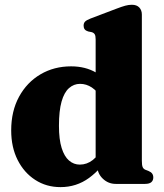

<svg xmlns="http://www.w3.org/2000/svg" viewBox="-20 -772 688 806"><path d="M388.5 -86.5 381.5 -87.5V-607Q381.5 -622 377.5 -628.2Q373.5 -634.5 365 -637L350 -640Q340 -643 335.5 -649Q331 -655 331 -664Q331 -675 337 -681.2Q343 -687.5 359.5 -694L467.5 -735Q491 -744 505.5 -748Q520 -752 533.5 -752Q554 -752 564.8 -740.5Q575.5 -729 575.5 -711V-97.5Q575.5 -78.5 578.8 -70.8Q582 -63 590 -59.5L603 -54.5Q614 -50 618.8 -43.2Q623.5 -36.5 623.5 -27Q623.5 -14.5 615.2 -7.2Q607 0 588.5 0H466Q434.5 0 411.5 -22Q388.5 -44 388.5 -75.5ZM27 -224.5Q27 -305.5 60 -366Q93 -426.5 150 -460Q207 -493.5 278.5 -493.5Q338.5 -493.5 383.5 -467.2Q428.5 -441 460.5 -389L411.5 -354.5Q388.5 -389.5 365.5 -404.8Q342.5 -420 316 -420Q290 -420 269.8 -402.2Q249.5 -384.5 238.5 -345.8Q227.5 -307 227.5 -244Q227.5 -186.5 238.8 -150.8Q250 -115 269.8 -98Q289.5 -81 315 -81Q345 -81 369.8 -100.5Q394.5 -120 416.5 -162.5L448 -130.5Q406.5 -63.5 353.8 -25Q301 13.5 234 13.5Q174.5 13.5 127.8 -16.8Q81 -47 54 -100.5Q27 -154 27 -224.5Z"/></svg>

Font: Fraunces ExtraBold
Style: Regular
Weight: 800
Version: Version 1.000;[b76b70a41]